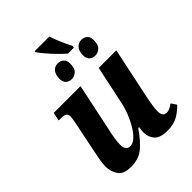

<svg xmlns="http://www.w3.org/2000/svg" viewBox="-247 -994 1126 1126"><g transform="rotate(-45 316.0 -430.5)"><path d="M376 -723Q353 -743 328 -768.5Q303 -794 281.5 -819.5Q260 -845 248 -862L246 -871H369Q380 -839 395 -803.5Q410 -768 427 -736L425 -723ZM287 -601Q264 -601 250 -614Q236 -627 236 -654Q236 -686 251 -705.5Q266 -725 293 -725Q315 -725 329.5 -711.5Q344 -698 344 -672Q344 -632 325.5 -616.5Q307 -601 287 -601ZM482 -601Q459 -601 445 -614Q431 -627 431 -654Q431 -686 446.5 -705.5Q462 -725 488 -725Q511 -725 525 -711.5Q539 -698 539 -672Q539 -632 521 -616.5Q503 -601 482 -601ZM470 10Q409 10 385.5 -17Q362 -44 362 -82Q362 -100 366 -123H359Q318 -63 276 -27Q234 9 167 9Q108 9 85.5 -23.5Q63 -56 63 -99Q63 -125 69 -155.5Q75 -186 80 -212L116 -388Q120 -409 123 -425.5Q126 -442 126 -451Q126 -470 114.5 -477Q103 -484 77 -484H60L71 -536H293L230 -237Q223 -209 218.5 -178.5Q214 -148 214 -128Q214 -107 222.5 -93.5Q231 -80 252 -80Q272 -80 293.5 -99Q315 -118 334.5 -149.5Q354 -181 369.5 -219Q385 -257 393 -295L444 -536H590L520 -205Q516 -183 512 -158.5Q508 -134 508 -112Q508 -68 540 -68Q555 -68 567 -74Q579 -80 595 -91L617 -58Q594 -33 559 -11.5Q524 10 470 10Z"/></g></svg>

Font: Noto Serif SemiCondensed
Style: Bold Italic
Weight: 700
Width: 4
Italic angle: -12°
Designer: Monotype Design Team
Foundry: Monotype Imaging Inc.
Version: Version 2.014